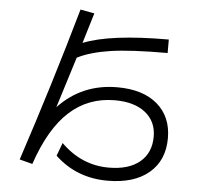

<svg xmlns="http://www.w3.org/2000/svg" viewBox="-59 -879 1118 1022"><g transform="rotate(5 500.0 -367.5)"><path d="M247 -286Q373 -420 562 -420Q699 -420 776 -354Q853 -288 853 -173Q853 -55 773.5 12.5Q694 80 552 80Q386 80 271 -29L297 -99Q407 10 552 10Q659 10 718 -39Q777 -88 777 -175Q777 -256 718 -303Q659 -350 555 -350Q413 -350 312 -258Q211 -166 146 26L77 8Q213 -404 330 -815L405 -801Q398 -778 381.5 -723.5Q365 -669 356 -639Q499 -697 812 -697V-625Q615 -625 508 -609Q401 -593 332 -558Q263 -336 247 -286Z"/></g></svg>

Font: Mplus 1p
Style: Regular
Weight: 400
Version: Version 1.061